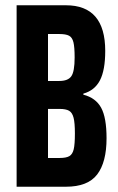

<svg xmlns="http://www.w3.org/2000/svg" viewBox="-20 -708 449 728"><path d="M230 -688Q379 -688 379 -515Q379 -442 359 -403.5Q339 -365 296 -353V-349Q343 -337 363.5 -299.5Q384 -262 384 -184Q384 -93 348.5 -46.5Q313 0 230 0H43V-688ZM263 -490Q263 -529 258.5 -547.5Q254 -566 242 -572.5Q230 -579 205 -579H162V-401H205Q238 -401 250.5 -419Q263 -437 263 -490ZM264 -202Q264 -242 259 -261.5Q254 -281 242 -288Q230 -295 206 -295H162V-109H206Q231 -109 243 -116Q255 -123 259.5 -142Q264 -161 264 -202Z"/></svg>

Font: Saira ExtraCondensed
Style: Bold
Weight: 700
Width: 2
Designer: Hector Gatti with collaboration of the Omnibus-Type team
Foundry: Omnibus-Type
Version: Version 0.072; ttfautohint (v1.8)